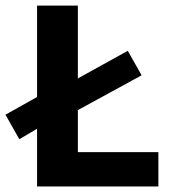

<svg xmlns="http://www.w3.org/2000/svg" viewBox="-27 -672 647 692"><path d="M42.6 -170.2 -7.3 -258.5 122.6 -331.4 239.2 -381.3 433.5 -488.9 483.4 -400.6 239.2 -267.3 122.6 -217.4ZM106.6 0V-651.8H253.6V-123.6H543.8V0Z"/></svg>

Font: Source Code Pro ExtraLight
Style: Regular
Weight: 200
Monospace: yes
Designer: Paul D. Hunt, Teo Tuominen
Foundry: Adobe
Version: Version 1.026;hotconv 1.1.0;makeotfexe 2.6.0